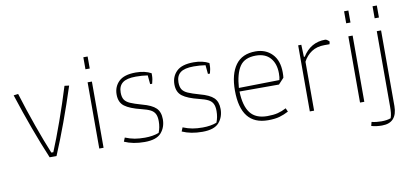

<svg xmlns="http://www.w3.org/2000/svg" viewBox="-74 -889 2844 1322"><g transform="rotate(-10 1348.0 -228.0)"><path d="M41 -463 73 -467Q109 -350 151 -232Q193 -114 228 -30H242Q277 -114 319 -232Q361 -350 397 -467L429 -463Q346 -207 259 0H211Q124 -207 41 -463Z M559 -638H589V-554H559ZM558 -463H588V0H558Z M733 -17 744 -44Q779 -30 810 -24.5Q841 -19 881 -19Q937 -19 979 -35Q994 -71 994 -114Q994 -147 984 -166Q974 -185 952.5 -196Q931 -207 890 -217Q812 -236 776 -263Q740 -290 740 -345Q740 -400 777 -436Q814 -472 896 -472Q959 -472 1003 -448V-432Q1003 -407 994 -376H980L974 -438Q935 -444 892 -444Q827 -444 798.5 -421.5Q770 -399 770 -354Q770 -322 781.5 -304Q793 -286 820 -274Q847 -262 900 -247Q968 -229 996 -201.5Q1024 -174 1024 -123Q1024 -67 990.5 -28.5Q957 10 874 10Q793 10 733 -17Z M1137 -17 1148 -44Q1183 -30 1214 -24.5Q1245 -19 1285 -19Q1341 -19 1383 -35Q1398 -71 1398 -114Q1398 -147 1388 -166Q1378 -185 1356.5 -196Q1335 -207 1294 -217Q1216 -236 1180 -263Q1144 -290 1144 -345Q1144 -400 1181 -436Q1218 -472 1300 -472Q1363 -472 1407 -448V-432Q1407 -407 1398 -376H1384L1378 -438Q1339 -444 1296 -444Q1231 -444 1202.5 -421.5Q1174 -399 1174 -354Q1174 -322 1185.5 -304Q1197 -286 1224 -274Q1251 -262 1304 -247Q1372 -229 1400 -201.5Q1428 -174 1428 -123Q1428 -67 1394.5 -28.5Q1361 10 1278 10Q1197 10 1137 -17Z M1547 -231Q1547 -345 1593 -408.5Q1639 -472 1733 -472Q1804 -472 1848.5 -426Q1893 -380 1893 -297Q1893 -273 1891 -260L1853 -219H1577Q1580 -118 1618 -68.5Q1656 -19 1737 -19Q1780 -19 1810 -26.5Q1840 -34 1870 -50L1881 -25Q1849 -8 1817 1Q1785 10 1737 10Q1547 10 1547 -231ZM1861 -249Q1866 -265 1866 -295Q1866 -363 1831 -403Q1796 -443 1730 -443Q1651 -443 1617.5 -393Q1584 -343 1577 -244Z M2030 -462H2052L2055 -377H2061Q2118 -468 2220 -468Q2226 -468 2234.5 -462Q2243 -456 2248 -450L2244 -432H2208Q2155 -432 2118 -407.5Q2081 -383 2060 -342V0H2030Z M2382 -638H2412V-554H2382ZM2381 -463H2411V0H2381Z M2581 -638H2611V-554H2581ZM2429 172 2436 145Q2468 153 2504 153Q2543 153 2570 143Q2576 126 2578 107.5Q2580 89 2580 61V-464H2610V65Q2610 122 2583.5 152Q2557 182 2503 182Q2462 182 2429 172Z"/></g></svg>

Font: Athiti ExtraLight
Style: Regular
Weight: 275
Designer: CadsonDemak Team
Foundry: CadsonDemak
Version: Version 1.033